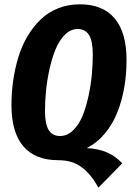

<svg xmlns="http://www.w3.org/2000/svg" viewBox="-20 -730 617 892"><path d="M382.8 -42Q437.5 -39.1 477.1 -22Q516.6 -4.9 547.9 28.8L437 142.1Q404.8 81.5 360.8 47.9Q316.9 14.2 250 14.2Q143.6 14.2 88.4 -50.3Q33.2 -114.7 33.2 -242.2Q33.2 -300.3 41.3 -356Q49.3 -411.6 65.4 -464.6Q81.5 -517.6 107.9 -561.8Q134.3 -606 168.5 -639.2Q202.6 -672.4 249.5 -691.2Q296.4 -710 351.1 -710Q457.5 -710 512.7 -644.5Q567.9 -579.1 567.9 -451.2Q567.9 -385.3 557.4 -324.5Q546.9 -263.7 525.4 -208.7Q503.9 -153.8 467.5 -110.1Q431.2 -66.4 382.8 -42ZM189 -213.9Q189 -152.8 206.5 -125.5Q224.1 -98.1 258.8 -98.1Q292.5 -98.1 319.6 -124.5Q346.7 -150.9 363.3 -191.2Q379.9 -231.4 391.1 -283.7Q402.3 -335.9 406.7 -384Q411.1 -432.1 411.1 -477.1Q411.1 -538.6 393.8 -566.9Q376.5 -595.2 340.8 -595.2Q308.1 -595.2 281.5 -568.6Q254.9 -542 238 -500.7Q221.2 -459.5 209.7 -407.2Q198.2 -355 193.6 -306.4Q189 -257.8 189 -213.9Z"/></svg>

Font: Fira Sans Compressed
Style: Bold Italic
Weight: 700
Width: 3
Italic angle: -8°
Designer: Carrois Corporate & Edenspiekermann AG
Foundry: Carrois Corporate GbR & Edenspiekermann AG
Version: Version 4.203;PS 004.203;hotconv 1.0.88;makeotf.lib2.5.64775